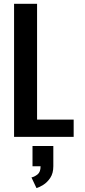

<svg xmlns="http://www.w3.org/2000/svg" viewBox="-20 -720 446 1010"><path d="M54 0V-700H175V-91H367.5V0ZM151 154.5V48H260.5V154.5Q260.5 191.5 244.5 215.5Q228.5 239.5 207.5 252.5Q186.5 265.5 172 269.5L145.5 213.5Q161.5 210 177.5 197.5Q193.5 185 193.5 154.5Z"/></svg>

Font: Trispace SemiCondensed Medium
Style: Regular
Weight: 500
Width: 4
Designer: Tyler Finck
Foundry: Etcetera Type Company
Version: Version 1.210; ttfautohint (v1.8.3)